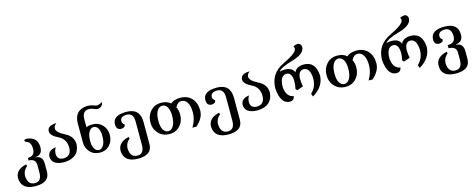

<svg xmlns="http://www.w3.org/2000/svg" viewBox="-40 -1742 7229 2922"><g transform="rotate(-15 3575.0 -280.5)"><path d="M254.9 249Q34.7 249 24.4 67.9Q24.4 -72.3 199.2 -108.4L204.6 -78.6Q141.1 -30.8 136.2 53.7Q141.1 201.7 256.3 201.7Q361.3 201.7 361.3 62.5V-49.3Q361.3 -155.8 249.5 -155.8V-196.3Q361.3 -196.3 361.3 -309.1Q361.3 -415.5 293.5 -437Q266.1 -445.3 265.6 -465.3Q265.6 -483.4 313.5 -483.4Q475.6 -461.9 475.6 -306.6Q475.6 -183.1 363.3 -179.2V-175.3Q475.6 -169.9 475.6 -43.9V77.6Q475.6 249 254.9 249Z M777.8 9.8Q571.8 8.3 569.8 -131.3Q578.6 -230 701.2 -243.7Q672.4 -199.2 672.4 -143.6Q676.8 -48.8 776.4 -48.8Q894.5 -51.8 897.9 -184.1Q897.9 -322.3 779.5 -379.2Q661.1 -436 661.1 -503.9Q661.1 -594.2 804.7 -596.2Q760.7 -561 760.7 -521.5Q760.7 -459.5 889.9 -396Q1019 -332.5 1019 -203.1Q1003.9 -2.9 777.8 9.8Z M1328.1 -33.2Q1372.1 -33.2 1401.4 -83.3Q1430.7 -133.3 1430.7 -225.6Q1430.7 -307.6 1403.6 -349.9Q1376.5 -392.1 1334 -392.1Q1291 -392.1 1261.2 -341.8Q1231.4 -291.5 1231.4 -200.2Q1231.4 -118.7 1258.5 -75.9Q1285.6 -33.2 1328.1 -33.2ZM1334 9.8Q1237.8 9.8 1178.2 -54Q1118.7 -117.7 1118.7 -211.9V-502.9Q1118.7 -717.3 1325.7 -727.1Q1377.4 -727.1 1416.7 -711.4Q1456.1 -695.8 1474.6 -695.8Q1502.9 -695.8 1561.5 -726.1Q1543 -649.9 1475.6 -641.6Q1441.9 -641.6 1409.4 -658Q1377 -674.3 1328.6 -674.3Q1231.4 -669.9 1231.4 -543.5V-416Q1258.8 -435.5 1328.1 -435.5Q1424.3 -435.5 1484.4 -371.1Q1544.4 -306.6 1544.4 -212.9Q1544.4 -117.7 1486.1 -54Q1427.7 9.8 1334 9.8Z M1870.1 249Q1649.9 249 1639.6 67.9Q1639.6 -69.8 1814.5 -108.4L1819.8 -78.6Q1756.3 -30.8 1751.5 53.7Q1756.3 201.7 1871.6 201.7Q1976.6 201.7 1976.6 62.5V-309.1Q1976.6 -438 1877 -442.4Q1767.6 -442.4 1767.6 -367.7Q1767.6 -331.1 1803.2 -307.1Q1803.2 -261.2 1738.8 -256.3Q1661.1 -257.3 1661.1 -347.2Q1662.1 -486.3 1877 -486.3Q2090.8 -486.3 2090.8 -267.6V77.6Q2090.8 249 1870.1 249Z M2421.4 -36.1Q2470.7 -36.1 2503.4 -92Q2536.1 -147.9 2536.1 -249Q2536.1 -339.8 2505.9 -387.5Q2475.6 -435.1 2427.7 -435.1Q2378.4 -435.1 2345.7 -380.9Q2313 -326.7 2313 -226.1Q2313 -130.9 2343.3 -83.5Q2373.5 -36.1 2421.4 -36.1ZM2427.7 10.3Q2321.8 10.3 2255.9 -60.1Q2189.9 -130.4 2189.9 -234.4Q2189.9 -339.4 2254.2 -410.9Q2318.4 -482.4 2421.4 -482.4Q2516.6 -482.4 2569.8 -432.6Q2626 -480.5 2722.2 -480.5Q2839.4 -480.5 2904.5 -407Q2969.7 -333.5 2969.7 -215.8Q2969.7 -96.7 2850.1 7.3H2787.1Q2854 -102.1 2854 -217.3Q2854 -319.8 2819.3 -374Q2784.7 -428.2 2729 -428.2Q2668.5 -428.2 2631.3 -356Q2658.7 -303.2 2658.7 -235.4Q2658.7 -130.4 2594.7 -60.1Q2530.8 10.3 2427.7 10.3Z M3294.9 249Q3074.7 249 3064.5 67.9Q3064.5 -69.8 3239.3 -108.4L3244.6 -78.6Q3181.2 -30.8 3176.3 53.7Q3181.2 201.7 3296.4 201.7Q3401.4 201.7 3401.4 62.5V-309.1Q3401.4 -438 3301.8 -442.4Q3192.4 -442.4 3192.4 -367.7Q3192.4 -331.1 3228 -307.1Q3228 -261.2 3163.6 -256.3Q3085.9 -257.3 3085.9 -347.2Q3086.9 -486.3 3301.8 -486.3Q3515.6 -486.3 3515.6 -267.6V77.6Q3515.6 249 3294.9 249Z M3822.8 9.8Q3616.7 8.3 3614.7 -131.3Q3623.5 -230 3746.1 -243.7Q3717.3 -199.2 3717.3 -143.6Q3721.7 -48.8 3821.3 -48.8Q3939.5 -51.8 3942.9 -184.1Q3942.9 -322.3 3824.5 -379.2Q3706.1 -436 3706.1 -503.9Q3706.1 -594.2 3849.6 -596.2Q3805.7 -561 3805.7 -521.5Q3805.7 -459.5 3934.8 -396Q4064 -332.5 4064 -203.1Q4048.8 -2.9 3822.8 9.8Z M4682.6 24.4 4665.5 -24.4Q4756.8 -108.4 4756.8 -240.7Q4751.5 -414.6 4645.5 -415.5Q4565.4 -407.2 4561 -290Q4563 -217.8 4574.7 -165.5Q4525.4 -149.9 4478 -130.9L4453.6 -154.8Q4467.3 -198.7 4468.8 -270Q4466.8 -414.1 4379.4 -415.5Q4275.4 -410.6 4274.4 -233.4Q4286.1 -76.2 4402.3 -57.6Q4387.7 7.3 4328.1 9.8Q4180.2 8.8 4160.2 -238.3Q4160.6 -478 4382.8 -582Q4605 -686 4605 -754.4Q4604.5 -774.9 4591.8 -790.5Q4626.5 -808.6 4665 -810.1Q4713.9 -804.7 4719.2 -750Q4719.2 -640.1 4518.3 -583.7Q4317.4 -527.3 4290 -467.8Q4309.1 -483.9 4377.9 -483.9Q4494.6 -479.5 4518.6 -399.9Q4553.7 -483.9 4678.2 -483.9Q4855.5 -479 4869.1 -257.8Q4862.3 -81.5 4682.6 24.4Z M5196.8 -36.1Q5246.1 -36.1 5278.8 -92Q5311.5 -147.9 5311.5 -249Q5311.5 -339.8 5281.2 -387.5Q5251 -435.1 5203.1 -435.1Q5153.8 -435.1 5121.1 -380.9Q5088.4 -326.7 5088.4 -226.1Q5088.4 -130.9 5118.7 -83.5Q5148.9 -36.1 5196.8 -36.1ZM5203.1 10.3Q5097.2 10.3 5031.2 -60.1Q4965.3 -130.4 4965.3 -234.4Q4965.3 -339.4 5029.5 -410.9Q5093.8 -482.4 5196.8 -482.4Q5292 -482.4 5345.2 -432.6Q5401.4 -480.5 5497.6 -480.5Q5614.7 -480.5 5679.9 -407Q5745.1 -333.5 5745.1 -215.8Q5745.1 -96.7 5625.5 7.3H5562.5Q5629.4 -102.1 5629.4 -217.3Q5629.4 -319.8 5594.7 -374Q5560.1 -428.2 5504.4 -428.2Q5443.8 -428.2 5406.7 -356Q5434.1 -303.2 5434.1 -235.4Q5434.1 -130.4 5370.1 -60.1Q5306.2 10.3 5203.1 10.3Z M6363.8 24.4 6346.7 -24.4Q6438 -108.4 6438 -240.7Q6432.6 -414.6 6326.7 -415.5Q6246.6 -407.2 6242.2 -290Q6244.1 -217.8 6255.9 -165.5Q6206.5 -149.9 6159.2 -130.9L6134.8 -154.8Q6148.4 -198.7 6149.9 -270Q6147.9 -414.1 6060.5 -415.5Q5956.5 -410.6 5955.6 -233.4Q5967.3 -76.2 6083.5 -57.6Q6068.8 7.3 6009.3 9.8Q5861.3 8.8 5841.3 -238.3Q5841.8 -478 6064 -582Q6286.1 -686 6286.1 -754.4Q6285.6 -774.9 6272.9 -790.5Q6307.6 -808.6 6346.2 -810.1Q6395 -804.7 6400.4 -750Q6400.4 -640.1 6199.5 -583.7Q5998.5 -527.3 5971.2 -467.8Q5990.2 -483.9 6059.1 -483.9Q6175.8 -479.5 6199.7 -399.9Q6234.9 -483.9 6359.4 -483.9Q6536.6 -479 6550.3 -257.8Q6543.5 -81.5 6363.8 24.4Z M6880.4 249Q6649.9 249 6649.9 66.9Q6649.9 -67.4 6824.7 -108.4L6830.1 -78.6Q6766.6 -30.8 6761.7 53.7Q6766.6 201.7 6881.8 201.7Q6986.8 201.7 6986.8 62.5V-49.3Q6986.8 -150.9 6865.2 -150.9V-201.2Q6986.8 -201.2 6986.8 -309.1Q6986.8 -438 6887.2 -442.4Q6777.8 -442.4 6777.8 -362.8Q6777.8 -326.2 6813.5 -307.1Q6813.5 -261.2 6749 -256.3Q6671.4 -257.3 6671.4 -337.4Q6671.4 -486.3 6887.2 -486.3Q7101.1 -486.3 7101.1 -306.6Q7101.1 -188.5 6988.8 -179.7V-174.8Q7101.1 -164.6 7101.1 -43.9V77.6Q7101.1 249 6880.4 249Z"/></g></svg>

Font: Kelvinch
Style: Bold
Weight: 700
Designer: Paul James Miller
Foundry: High-Logic / Made with FontCreator
Version: Version 3.501;March 28, 2021;FontCreator 13.0.0.2683 64-bit